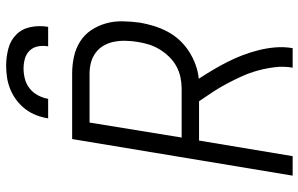

<svg xmlns="http://www.w3.org/2000/svg" viewBox="-198 -798 995 640"><g transform="rotate(-90 300.0 -477.5)"><path d="M35 0 157 -735H375Q404 -735 431.5 -729Q459 -723 482 -708.5Q505 -694 520 -671.5Q535 -649 542.5 -622.5Q550 -596 549.5 -567Q549 -538 545 -509Q541 -486 534 -463Q527 -440 515.5 -418Q504 -396 487 -377.5Q470 -359 449 -345.5Q428 -332 404.5 -323.5Q381 -315 358 -313Q373 -290 387 -266.5Q401 -243 413.5 -218.5Q426 -194 436 -168Q446 -142 453 -114.5Q460 -87 462.5 -58Q465 -29 460 0H395Q400 -30 396.5 -59Q393 -88 385.5 -115.5Q378 -143 366.5 -168.5Q355 -194 342 -218.5Q329 -243 314 -266Q299 -289 283 -312H152L100 0ZM162 -370H325Q344 -370 363 -374Q382 -378 399.5 -387.5Q417 -397 431.5 -412Q446 -427 456.5 -444.5Q467 -462 472.5 -480.5Q478 -499 481 -518Q484 -537 484.5 -556.5Q485 -576 481.5 -594.5Q478 -613 469 -629Q460 -645 445.5 -656Q431 -667 413 -672Q395 -677 375 -677H212ZM226 -815Q229 -835 236.5 -854.5Q244 -874 256.5 -890.5Q269 -907 286 -920Q303 -933 322.5 -941Q342 -949 362 -952Q382 -955 402 -955Q431 -955 459 -947.5Q487 -940 506 -920.5Q525 -901 530.5 -872.5Q536 -844 531 -815H466Q469 -832 466 -848.5Q463 -865 452 -876.5Q441 -888 425 -892.5Q409 -897 392 -897Q375 -897 357.5 -892.5Q340 -888 325.5 -876.5Q311 -865 302.5 -848.5Q294 -832 291 -815Z"/></g></svg>

Font: Iosevka Curly Light Extended
Style: Italic
Weight: 300
Width: 7
Italic angle: -9°
Monospace: yes
Designer: Belleve Invis
Foundry: Belleve Invis
Version: Version 11.1.0; ttfautohint (v1.8.3)